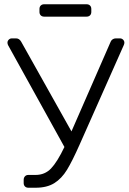

<svg xmlns="http://www.w3.org/2000/svg" viewBox="-20 -880 603 900"><path d="M543 -700Q551 -700 557 -694Q563 -688 563 -680Q563 -674 560 -668L354 -204Q319 -125 294 -84Q269 -43 234.5 -21.5Q200 0 147 0H113Q103 0 97 -6Q91 -12 91 -22V-37Q91 -47 97 -53.5Q103 -60 113 -60H147Q190 -60 219 -90Q248 -120 282 -191L18 -668Q15 -674 15 -680Q15 -688 21 -694Q27 -700 35 -700H56Q70 -700 79 -685L315 -264L499 -685Q502 -692 508.5 -696Q515 -700 522 -700ZM187 -802Q177 -802 171 -808Q165 -814 165 -824V-838Q165 -848 171 -854Q177 -860 187 -860H386Q396 -860 402 -854Q408 -848 408 -838V-824Q408 -814 402 -808Q396 -802 386 -802Z"/></svg>

Font: Rubik AZ
Style: Regular
Weight: 300
Designer: Hubert and Fischer
Foundry: Hubert & Fischer
Version: Version 2.000